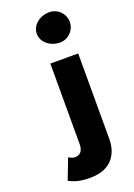

<svg xmlns="http://www.w3.org/2000/svg" viewBox="-200 -903 871 1250"><g transform="rotate(-20 235.0 -277.5)"><path d="M313.5 -830C246.5 -830 189.6 -783 189.6 -725C189.6 -667 246.5 -620 313.5 -620C371.5 -620 418.5 -667 418.5 -725C418.5 -783 371.5 -830 313.5 -830ZM206.6 -513H399.5V79C399.5 170 355.5 275 196.9 275C108.5 275 76.5 254 51.5 243L106.5 100C106.5 100 129.5 115 151.5 115C183.6 115 206.6 93 206.6 45Z"/></g></svg>

Font: Hussar
Style: BdSuprExt
Weight: 700
Foundry: Cannot Into Space Fonts
Version: Version 2.00